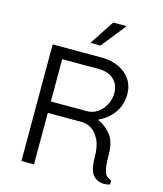

<svg xmlns="http://www.w3.org/2000/svg" viewBox="-129 -991 929 1091"><g transform="rotate(15 335.0 -445.5)"><path d="M583 -522Q583 -458 548.5 -411Q514 -364 463 -342V-337Q501 -322 535.5 -282Q570 -242 570 -161Q570 -105 576.5 -78Q583 -51 592.5 -42Q602 -33 621 -25V-2Q607 4 586 4Q547 4 522 -24Q497 -52 497 -128Q497 -193 477 -232Q457 -271 429 -287Q401 -303 374 -303H174V0H100V-686H390Q444 -686 488 -666Q532 -646 557.5 -609Q583 -572 583 -522ZM174 -619V-370H387Q420 -370 448.5 -389.5Q477 -409 493.5 -441Q510 -473 510 -509Q510 -560 477 -589.5Q444 -619 389 -619ZM477 -895V-892L364 -750H305L400 -895Z"/></g></svg>

Font: Chivo Light
Style: Regular
Weight: 300
Designer: Hector Gatti
Foundry: Omnibus-Type
Version: Version 1.007